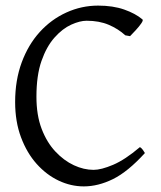

<svg xmlns="http://www.w3.org/2000/svg" viewBox="-20 -650 576 685"><path d="M34 -286Q34 -364 57.5 -427.5Q81 -491 122 -536Q163 -581 217 -605.5Q271 -630 330 -630Q383 -630 423 -616Q463 -602 488 -581Q492 -578 484 -566.5Q476 -555 464 -542Q452 -529 444 -521L427 -524Q402 -547 368 -561.5Q334 -576 289 -576Q265 -576 234 -562Q203 -548 174.5 -516Q146 -484 128 -432.5Q110 -381 110 -305Q110 -239 128.5 -190.5Q147 -142 177.5 -109.5Q208 -77 243.5 -60.5Q279 -44 314 -44Q341 -44 383.5 -62Q426 -80 479 -125Q484 -123 489.5 -115.5Q495 -108 497 -104Q436 -37 383 -11Q330 15 279 15Q233 15 189.5 -5.5Q146 -26 111 -65Q76 -104 55 -160Q34 -216 34 -286Z"/></svg>

Font: ChillKai
Style: Regular
Weight: 400
Designer: ChillType
Foundry: 寒蝉字型
Version: Version 2.000